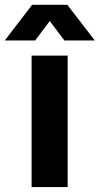

<svg xmlns="http://www.w3.org/2000/svg" viewBox="-66 -763 407 783"><path d="M62.9 -536.3H209.9V0H62.9ZM65.1 -743.4H208.6L320.4 -598.1H196.4L136.9 -677.3L77.6 -598.1H-46.4Z"/></svg>

Font: Mona Sans VF XLt
Style: Regular
Weight: 200
Designer: Deni Anggara
Foundry: GitHub
Version: Version 2.000;Glyphs 3.2.3 (3260)